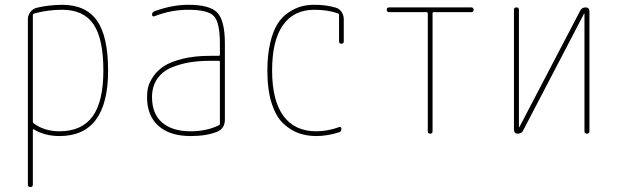

<svg xmlns="http://www.w3.org/2000/svg" viewBox="-20 -550 2540 790"><path d="M115.2 -488.3V-48.8Q115.2 -44.9 119.1 -42Q163.1 -9.8 224.6 -9.8Q316.4 -9.8 360.8 -70.8Q405.3 -131.8 405.3 -259.8Q405.3 -390.6 364.7 -450.2Q324.2 -509.8 235.4 -509.8Q174.8 -509.8 120.1 -494.1Q115.2 -492.2 115.2 -488.3ZM94.7 210V-471.7Q94.7 -487.3 105 -500.5Q115.2 -513.7 129.9 -517.6Q175.8 -529.3 235.4 -530.3Q333 -530.3 378.9 -465.3Q424.8 -400.4 424.8 -259.8Q424.8 9.8 224.6 9.8Q165 9.8 119.1 -17.6Q115.2 -19.5 115.2 -15.6V209Q115.2 219.7 105 219.7Q94.7 219.7 94.7 210Z M884.8 -41V-294.9Q884.8 -299.8 879.9 -299.8H844.7Q798.8 -299.8 760.3 -293.5Q721.7 -287.1 685.1 -272Q648.4 -256.8 627 -225.6Q605.5 -194.3 605.5 -150.4Q605.5 -82 647 -45.9Q688.5 -9.8 764.6 -9.8Q829.1 -9.8 879.9 -34.2Q884.8 -36.1 884.8 -41ZM879.9 -320.3Q884.8 -320.3 884.8 -325.2V-370.1Q884.8 -457 860.4 -483.4Q835.9 -509.8 754.9 -509.8Q683.6 -509.8 616.2 -483.4Q612.3 -481.4 608.9 -483.4Q605.5 -485.4 605.5 -489.3Q605.5 -500 616.2 -503.9Q688.5 -530.3 754.9 -530.3Q843.8 -530.3 874.5 -497.6Q905.3 -464.8 905.3 -370.1V-58.6Q905.3 -20.5 873 -7.8Q829.1 9.8 764.6 9.8Q678.7 9.8 631.8 -32.2Q585 -74.2 585 -150.4Q585 -172.9 589.8 -192.4Q594.7 -211.9 611.3 -236.3Q627.9 -260.7 655.3 -278.3Q682.6 -295.9 731.4 -308.1Q780.3 -320.3 844.7 -320.3Z M1281.2 9.8Q1243.2 9.8 1210.4 -1.5Q1177.7 -12.7 1147 -40.5Q1116.2 -68.4 1098.1 -124Q1080.1 -179.7 1080.1 -259.8Q1080.1 -324.2 1091.8 -373.5Q1103.5 -422.9 1122.1 -452.1Q1140.6 -481.4 1167.5 -499Q1194.3 -516.6 1219.2 -523.4Q1244.1 -530.3 1273.4 -530.3Q1322.3 -530.3 1361.3 -518.6Q1376 -514.6 1385.3 -501Q1394.5 -487.3 1394.5 -470.7V-379.9Q1394.5 -370.1 1384.8 -370.1Q1375 -370.1 1375 -379.9V-488.3Q1375 -493.2 1370.1 -495.1Q1328.1 -509.8 1273.4 -509.8Q1188.5 -509.8 1144 -446.3Q1099.6 -382.8 1099.6 -259.8Q1099.6 -136.7 1146 -73.2Q1192.4 -9.8 1281.2 -9.8Q1328.1 -9.8 1376 -27.3Q1379.9 -28.3 1382.3 -26.4Q1384.8 -24.4 1384.8 -19.5Q1384.8 -8.8 1376 -5.9Q1326.2 9.8 1281.2 9.8Z M1581.1 -500Q1571.3 -500 1571.3 -509.8Q1571.3 -519.5 1581.1 -519.5H1918.9Q1928.7 -519.5 1928.7 -509.8Q1928.7 -500 1918.9 -500H1764.6Q1759.8 -500 1759.8 -495.1V-9.8Q1759.8 0 1750 0Q1740.2 0 1740.2 -9.8V-495.1Q1740.2 -500 1735.4 -500Z M2110.4 0Q2095.7 0 2094.7 -15.6V-509.8Q2094.7 -519.5 2105 -519.5Q2115.2 -519.5 2115.2 -509.8V-27.3Q2115.2 -26.4 2116.2 -26.4Q2117.2 -26.4 2117.2 -27.3L2367.2 -505.9Q2374 -519.5 2389.6 -519.5Q2404.3 -519.5 2405.3 -503.9V-9.8Q2405.3 0 2395 0Q2384.8 0 2384.8 -9.8V-493.2Q2384.8 -494.1 2383.8 -494.1Q2382.8 -494.1 2382.8 -493.2L2132.8 -13.7Q2126 0 2110.4 0Z"/></svg>

Font: Rounded Mgen+ 1mn thin
Style: Regular
Weight: 100
Designer: [Source Han Sans]
Ryoko NISHIZUKA  (kana & ideographs); Paul D. Hunt (Latin, Greek & Cyrillic); Wenlong ZHANG  (bopomofo
Version: Version 1.059.20150602